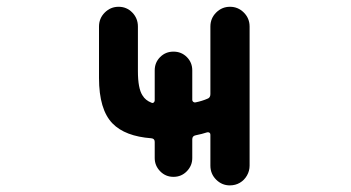

<svg xmlns="http://www.w3.org/2000/svg" viewBox="-20 -568 1040 569"><path d="M661.1 -18.6Q637.7 -18.6 620.6 -35.6Q603.5 -52.7 603.5 -77.1V-168.9Q603.5 -172.9 600.6 -174.8Q597.7 -176.8 593.8 -175.8Q579.1 -170.9 559.6 -167Q549.8 -165 549.8 -155.3V-99.6Q549.8 -77.1 533.7 -60.5Q517.6 -43.9 494.1 -43.9Q470.7 -43.9 454.6 -60.5Q438.5 -77.1 438.5 -99.6V-147.5Q438.5 -157.2 428.7 -158.2Q350.6 -164.1 313.5 -202.1Q273.4 -243.2 273.4 -336.9V-489.3Q273.4 -513.7 290.5 -530.8Q307.6 -547.9 331.5 -547.9Q355.5 -547.9 372.1 -530.8Q388.7 -513.7 388.7 -489.3V-357.4Q388.7 -305.7 402.3 -285.2Q411.1 -270.5 428.7 -263.7Q432.6 -261.7 435.5 -264.2Q438.5 -266.6 438.5 -270.5V-359.4Q438.5 -382.8 454.6 -398.9Q470.7 -415 494.1 -415Q517.6 -415 533.7 -398.9Q549.8 -382.8 549.8 -359.4V-271.5Q549.8 -268.6 552.7 -266.1Q555.7 -263.7 559.6 -264.6Q579.1 -268.6 594.7 -275.4Q603.5 -278.3 603.5 -289.1V-489.3Q603.5 -513.7 620.6 -530.8Q637.7 -547.9 661.6 -547.9Q685.5 -547.9 702.6 -530.8Q719.7 -513.7 719.7 -489.3V-77.1Q719.7 -61.5 711.9 -47.9Q704.1 -34.2 690.9 -26.4Q677.7 -18.6 661.1 -18.6Z"/></svg>

Font: Rounded-X Mgen+ 1m medium
Style: Regular
Weight: 500
Designer: [Source Han Sans]
Ryoko NISHIZUKA  (kana & ideographs); Paul D. Hunt (Latin, Greek & Cyrillic); Wenlong ZHANG  (bopomofo
Version: Version 1.059.20150602